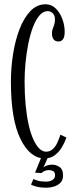

<svg xmlns="http://www.w3.org/2000/svg" viewBox="-20 -731 354 898"><path d="M189 10Q120.5 10 75.8 -81Q31 -172 31 -349Q31 -413.5 41 -477.5Q51 -541.5 71.2 -594.2Q91.5 -647 122 -679Q152.5 -711 193 -711Q220.5 -711 240.5 -691.5Q260.5 -672 271.5 -642.5Q282.5 -613 282.5 -582Q282.5 -559 275 -548Q267.5 -537 253.5 -537Q238.5 -537 230.8 -546.8Q223 -556.5 223 -575Q223 -587 226.5 -595.8Q230 -604.5 233.5 -614.8Q237 -625 237 -641Q237 -659 226.8 -669Q216.5 -679 203 -679Q181.5 -679 164 -658.2Q146.5 -637.5 133.5 -602.5Q120.5 -567.5 112 -524.5Q103.5 -481.5 99.2 -436.2Q95 -391 95 -350Q95 -290 100 -239Q105 -188 114 -147.8Q123 -107.5 135.8 -79.5Q148.5 -51.5 163.5 -36.5Q178.5 -21.5 195.5 -21.5Q214 -21.5 227.2 -34Q240.5 -46.5 248.8 -65Q257 -83.5 262.5 -101L290.5 -88Q282 -63 268.2 -40.5Q254.5 -18 234.8 -4Q215 10 189 10ZM197 147Q170.5 147 151.5 142Q132.5 137 125 132.5L136.5 106Q141.5 109.5 157.2 114Q173 118.5 196 118.5Q212 118.5 224.8 111Q237.5 103.5 237.5 89.5Q237.5 74 228.8 69.2Q220 64.5 208 64.5Q200 64.5 190.2 68Q180.5 71.5 174 78.5L144 76.5L175 0H206.5L183 52.5Q185.5 48.5 197.2 43.8Q209 39 223.5 39Q242.5 39 258.8 50.2Q275 61.5 275 90Q275 110.5 263 123.2Q251 136 232.8 141.5Q214.5 147 197 147Z"/></svg>

Font: Imbue Light
Style: Regular
Weight: 300
Designer: Tyler Finck
Foundry: Etcetera Type Company
Version: Version 1.102